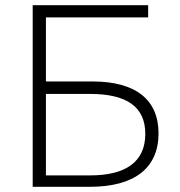

<svg xmlns="http://www.w3.org/2000/svg" viewBox="-20 -720 692 740"><path d="M106 0H326C498 0 591 -72 591 -206C591 -335 504 -406 337 -406H157V-653H551V-700H106ZM327 -44H157V-358H327C469 -358 540 -308 540 -204C540 -98 467 -44 327 -44Z"/></svg>

Font: Chess Sans Light
Style: Regular
Weight: 300
Designer: Wolf Bōese
Foundry: Wolf Bōese
Version: Version 7.223;Glyphs 3.3 (3306)